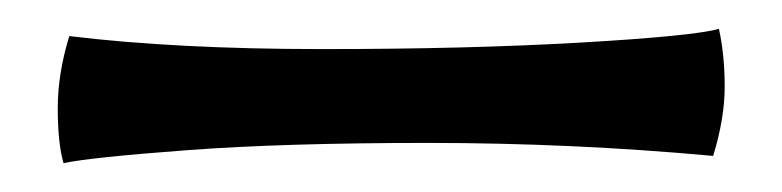

<svg xmlns="http://www.w3.org/2000/svg" viewBox="-20 -19 542 133"><path d="M474 89Q376 80 276.5 80Q177 80 110 85Q43 90 24 94Q20 80 20 56Q20 32 28 6Q102 15 203 15Q304 15 382 10.5Q460 6 478 1Q482 19 482 41Q482 63 474 89Z"/></svg>

Font: Port Lligat Sans
Style: Regular
Weight: 400
Designer: Dario Muhafara, Eduardo Rodriguez Tunni
Foundry: Tipo
Version: Version 1.002